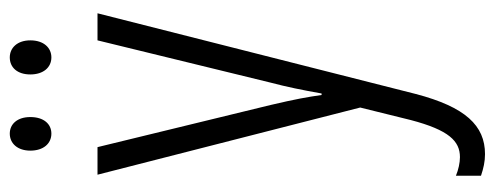

<svg xmlns="http://www.w3.org/2000/svg" viewBox="-322 -424 988 383"><g transform="rotate(-90 171.5 -233.0)"><path d="M62 -666C62 -640 76 -624 96 -624C115 -624 129 -639 129 -666C129 -692 115 -707 96 -707C76 -707 62 -691 62 -666ZM214 -666C214 -640 228 -624 248 -624C267 -624 282 -639 282 -666C282 -692 267 -707 248 -707C228 -707 214 -692 214 -666ZM14 -532 148 -8 123 93C103 169 81 191 49 191C38 191 24 188 12 183V233C27 238 40 241 55 241C112 241 149 202 175 103L336 -532H282L198 -188C189 -154 183 -124 176 -85H173C169 -113 165 -136 153 -187L69 -532Z"/></g></svg>

Font: Noto Sans Lao ExtraCondensed Light
Style: Regular
Weight: 300
Width: 2
Designer: Monotype Design Team
Foundry: Monotype Imaging Inc.
Version: Version 2.003